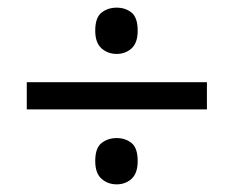

<svg xmlns="http://www.w3.org/2000/svg" viewBox="-20 -603 612 502"><path d="M285 -462Q262 -462 245.5 -476.5Q229 -491 229 -523Q229 -557 245.5 -570Q262 -583 285 -583Q308 -583 324 -570Q340 -557 340 -523Q340 -491 324 -476.5Q308 -462 285 -462ZM50 -317V-388H521V-317ZM285 -121Q262 -121 245.5 -135.5Q229 -150 229 -182Q229 -216 245.5 -229Q262 -242 285 -242Q308 -242 324 -229Q340 -216 340 -182Q340 -150 324 -135.5Q308 -121 285 -121Z"/></svg>

Font: Noto Sans Test
Style: Regular
Weight: 400
Version: Version 1.002; ttfautohint (v1.8.4.7-5d5b)